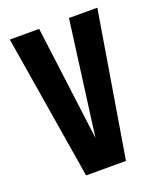

<svg xmlns="http://www.w3.org/2000/svg" viewBox="-115 -664 614 738"><g transform="rotate(-20 192.0 -295.5)"><path d="M110 0 13 -591H133L193 -123L255 -591H371L273 0Z"/></g></svg>

Font: Alumni Sans Thin
Style: Bold
Weight: 700
Version: Version 1.018